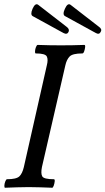

<svg xmlns="http://www.w3.org/2000/svg" viewBox="-23 -879 495 902"><path d="M1 3Q-3 3 -2.5 -7Q-2 -17 2 -27Q6 -37 10 -37Q54 -37 68 -50.5Q82 -64 89 -94L197 -572Q204 -599 197 -613.5Q190 -628 145 -628Q141 -628 141.5 -638Q142 -648 146 -658Q150 -668 154 -668Q182 -667 209.5 -666.5Q237 -666 263 -666Q291 -666 318.5 -666.5Q346 -667 373 -668Q378 -668 377 -658Q376 -648 372.5 -638Q369 -628 364 -628Q318 -628 304 -613.5Q290 -599 284 -572L174 -94Q168 -64 175.5 -50.5Q183 -37 230 -37Q235 -37 234 -27Q233 -17 229.5 -7Q226 3 222 3Q194 2 166.5 1Q139 0 112 0Q84 0 56.5 1Q29 2 1 3ZM275 -724 131 -803Q118 -810 130 -838Q143 -867 157 -856L290 -753Q305 -742 299 -729Q292 -715 275 -724ZM427 -724 283 -803Q269 -810 282 -838Q295 -867 309 -856L442 -753Q458 -742 450 -729Q443 -715 427 -724Z"/></svg>

Font: Junicode Two Beta Condensed Medium
Style: Italic
Weight: 500
Width: 3
Italic angle: -9°
Version: Version 1.053; ttfautohint (v1.8.4)